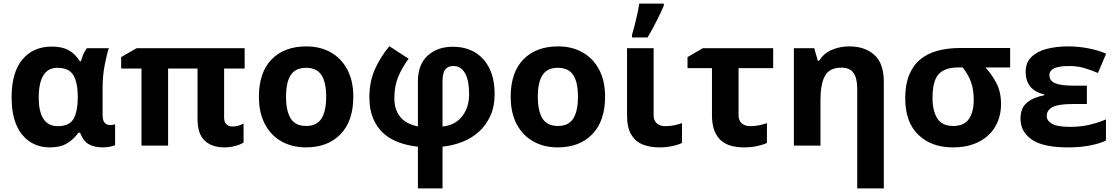

<svg xmlns="http://www.w3.org/2000/svg" viewBox="-20 -816 6256 1076"><path d="M259 10Q163 10 104 -61.5Q45 -133 45 -271Q45 -410 105.5 -482.5Q166 -555 270 -555Q328 -555 365 -534.5Q402 -514 427 -473H434Q438 -490 446.5 -510.5Q455 -531 467 -546H590Q579 -514 567 -453Q555 -392 555 -325V-173Q555 -139 567.5 -127Q580 -115 596 -115Q603 -115 612 -116.5Q621 -118 625 -120V-3Q618 2 596 6Q574 10 558 10Q508 10 477 -8Q446 -26 429 -72H419Q396 -38 358 -14Q320 10 259 10ZM304 -109Q366 -109 390 -146.5Q414 -184 416 -266V-272Q416 -352 391.5 -394Q367 -436 302 -436Q249 -436 223 -393.5Q197 -351 197 -270Q197 -109 304 -109Z M746 -546H1351V-432H1236V-156Q1236 -131 1249.5 -119Q1263 -107 1282 -107Q1316 -107 1345 -124V-17Q1328 -6 1298 2Q1268 10 1237 10Q1168 10 1127.5 -27.5Q1087 -65 1087 -150V-432H922V0H773V-432H659V-496Z M1960 -274Q1960 -138 1888.5 -64Q1817 10 1694 10Q1618 10 1558.5 -23Q1499 -56 1465 -119.5Q1431 -183 1431 -274Q1431 -410 1502 -483Q1573 -556 1697 -556Q1774 -556 1833 -523Q1892 -490 1926 -427Q1960 -364 1960 -274ZM1583 -274Q1583 -193 1609.5 -151.5Q1636 -110 1696 -110Q1755 -110 1781.5 -151.5Q1808 -193 1808 -274Q1808 -355 1781.5 -395.5Q1755 -436 1695 -436Q1636 -436 1609.5 -395.5Q1583 -355 1583 -274Z M2050 -270Q2050 -357 2080.5 -426.5Q2111 -496 2162 -557L2270 -487Q2232 -435 2211 -384Q2190 -333 2190 -267Q2190 -228 2200.5 -200.5Q2211 -173 2229 -154Q2247 -135 2271 -124Q2295 -113 2322 -107V-359Q2322 -455 2377 -504.5Q2432 -554 2517 -554Q2626 -554 2689 -483.5Q2752 -413 2752 -289Q2752 -219 2728 -166.5Q2704 -114 2663.5 -77.5Q2623 -41 2570 -20.5Q2517 0 2460 6V240H2322V6Q2264 0 2214 -18.5Q2164 -37 2127.5 -70.5Q2091 -104 2070.5 -153.5Q2050 -203 2050 -270ZM2460 -107Q2529 -113 2569 -163Q2609 -213 2609 -288Q2609 -320 2604.5 -349Q2600 -378 2589.5 -399.5Q2579 -421 2562 -433.5Q2545 -446 2519 -446Q2491 -446 2475.5 -427Q2460 -408 2460 -360Z M3371 -274Q3371 -138 3299.5 -64Q3228 10 3105 10Q3029 10 2969.5 -23Q2910 -56 2876 -119.5Q2842 -183 2842 -274Q2842 -410 2913 -483Q2984 -556 3108 -556Q3185 -556 3244 -523Q3303 -490 3337 -427Q3371 -364 3371 -274ZM2994 -274Q2994 -193 3020.5 -151.5Q3047 -110 3107 -110Q3166 -110 3192.5 -151.5Q3219 -193 3219 -274Q3219 -355 3192.5 -395.5Q3166 -436 3106 -436Q3047 -436 3020.5 -395.5Q2994 -355 2994 -274Z M3643 -546V-171Q3643 -140 3661 -124.5Q3679 -109 3708 -109Q3733 -109 3756 -113.5Q3779 -118 3802 -126V-15Q3780 -4 3746.5 3Q3713 10 3674 10Q3623 10 3582.5 -6Q3542 -22 3518 -61Q3494 -100 3494 -171V-546ZM3522 -606V-621Q3529 -644 3537 -675.5Q3545 -707 3552 -738.5Q3559 -770 3562 -796H3700V-784Q3683 -745 3660 -699Q3637 -653 3609 -606Z M3833 -434V-496L3919 -546H4313V-434H4119V-171Q4119 -140 4137 -124.5Q4155 -109 4184 -109Q4209 -109 4232 -113.5Q4255 -118 4278 -126V-15Q4255 -4 4222 3Q4189 10 4150 10Q4112 10 4079 1.5Q4046 -7 4022 -27.5Q3998 -48 3984 -83Q3970 -118 3970 -171V-434Z M4739 -556Q4827 -556 4880 -508.5Q4933 -461 4933 -356V240H4784V-319Q4784 -378 4763 -407.5Q4742 -437 4696 -437Q4628 -437 4603 -390.5Q4578 -344 4578 -257V0H4429V-546H4543L4563 -476H4571Q4597 -518 4642.5 -537Q4688 -556 4739 -556Z M5361 -547H5641V-438H5502Q5538 -400 5564 -350.5Q5590 -301 5590 -232Q5590 -181 5572.5 -137Q5555 -93 5521 -60Q5487 -27 5436.5 -8.5Q5386 10 5320 10Q5200 10 5126.5 -60.5Q5053 -131 5053 -266Q5053 -341 5074.5 -394.5Q5096 -448 5135.5 -481.5Q5175 -515 5232 -531Q5289 -547 5361 -547ZM5206 -266Q5206 -196 5232.5 -153Q5259 -110 5322 -110Q5383 -110 5410 -149.5Q5437 -189 5437 -255Q5437 -315 5421 -358Q5405 -401 5375 -438H5351Q5275 -438 5240.5 -400.5Q5206 -363 5206 -266Z M6071 -336V-233H5989Q5912 -233 5879 -216Q5846 -199 5846 -166Q5846 -139 5876 -122Q5906 -105 5977 -105Q6038 -105 6090.5 -118Q6143 -131 6178 -147V-28Q6141 -11 6087 -0.5Q6033 10 5966 10Q5825 10 5762 -34Q5699 -78 5699 -151Q5699 -211 5735.5 -241Q5772 -271 5832 -282V-287Q5779 -299 5753.5 -331.5Q5728 -364 5728 -413Q5728 -465 5760 -496.5Q5792 -528 5846 -542Q5900 -556 5966 -556Q6023 -556 6080 -545Q6137 -534 6179 -515L6133 -407Q6097 -422 6058.5 -434Q6020 -446 5970 -446Q5861 -446 5861 -395Q5861 -363 5893.5 -349.5Q5926 -336 5996 -336Z"/></svg>

Font: BC Sans
Style: Bold
Weight: 700
Designer: Monotype Design Team
Province of B.C.
Foundry: Monotype Imaging Inc.
Version: Version 2.000;GOOG;noto-source:20170915:90ef993387c0